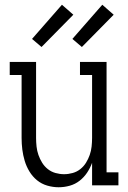

<svg xmlns="http://www.w3.org/2000/svg" viewBox="-20 -781 540 809"><path d="M227 8Q203 8 179 1Q155 -6 136 -21.5Q117 -37 104 -58.5Q91 -80 84 -103.5Q77 -127 74 -151Q71 -175 71 -200V-465H21V-520H132V-200Q132 -182 134 -163.5Q136 -145 142 -128Q148 -111 157.5 -95.5Q167 -80 181.5 -68.5Q196 -57 214 -52Q232 -47 250 -47Q268 -47 286 -52Q304 -57 318.5 -68.5Q333 -80 342.5 -95.5Q352 -111 358 -128Q364 -145 366 -163.5Q368 -182 368 -200V-465H317V-520H429V-55H479V0H368V-95Q360 -73 347 -53.5Q334 -34 315.5 -19.5Q297 -5 274 1.5Q251 8 227 8ZM325 -583 285 -617 411 -761 459 -719ZM155 -583 115 -617 241 -761 289 -719Z"/></svg>

Font: Iosevka Curly Slab Light
Style: Regular
Weight: 300
Monospace: yes
Designer: Belleve Invis
Foundry: Belleve Invis
Version: Version 22.1.2; ttfautohint (v1.8.4)